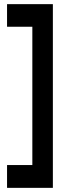

<svg xmlns="http://www.w3.org/2000/svg" viewBox="-20 -770 333 926"><path d="M14 26H136V-641H14V-750H235V136H14Z"/></svg>

Font: Cabin Condensed SemiBold
Style: Regular
Weight: 600
Width: 3
Designer: Pablo Impallari
Foundry: Pablo Impallari. http://www.impallari.com Igino Marini. http://www.ikern.com
Version: Version 2.200